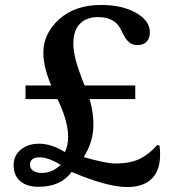

<svg xmlns="http://www.w3.org/2000/svg" viewBox="-20 -744 709 775"><path d="M242 -130Q255 -156 255 -193Q255 -250 219 -329L189 -394Q155 -471 155 -531Q155 -609 219 -666.5Q283 -724 388 -724Q472 -724 528.5 -692.5Q585 -661 585 -613Q585 -589 571.5 -575.5Q558 -562 535 -562Q514 -562 501 -573.5Q488 -585 480 -601.5Q472 -618 462 -635Q452 -652 430.5 -663.5Q409 -675 376 -675Q329 -675 302.5 -648Q276 -621 276 -568Q276 -518 307 -436L332 -372Q357 -307 357 -240Q357 -172 318 -110Q404 -85 444 -84Q506 -84 544.5 -103Q583 -122 615 -159L624 -156Q634 -73 600 -31Q566 11 493 11Q413 11 269 -50Q225 10 136 10Q88 10 61.5 -13Q35 -36 35 -77Q35 -116 64 -140Q93 -164 138 -164Q187 -164 242 -130ZM225 -79Q174 -109 141 -109Q101 -109 101 -79Q101 -64 114 -55Q127 -46 148 -46Q192 -46 225 -79ZM526 -344H83V-399H526Z"/></svg>

Font: Kolar Light
Style: Regular
Weight: 300
Designer: Ramakrishna Saiteja (Kannada); Shiva Nallaperumal (Latin)
Foundry: Indian Type Foundry
Version: Version 1.001;PS 1.0;hotconv 1.0.88;makeotf.lib2.5.647800